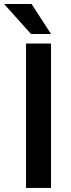

<svg xmlns="http://www.w3.org/2000/svg" viewBox="-48 -925 350 945"><path d="M107.4 -905.3 203.1 -757.8H104.5L-27.8 -905.3ZM203.1 -710.9V0H80.1V-710.9Z"/></svg>

Font: Mardoto Medium
Style: Regular
Weight: 500
Designer: Christian Robertson, Vahan Hovhannisyan
Foundry: Google
Version: Version 1.000